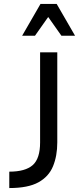

<svg xmlns="http://www.w3.org/2000/svg" viewBox="-20 -945 403 972"><path d="M27 7V-76Q108 -76 145.5 -109Q183 -142 183 -224V-680H270V-224Q270 -156 248.5 -103.5Q227 -51 174.5 -22Q122 7 27 7ZM291 -764 224 -859 157 -764H92L185 -925H267L360 -764Z"/></svg>

Font: Inria Sans
Style: Regular
Weight: 400
Designer: Black Foundry Team
Foundry: Black Foundry
Version: Version 1.2; ttfautohint (v1.8.3)